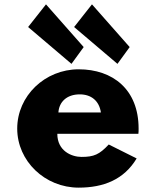

<svg xmlns="http://www.w3.org/2000/svg" viewBox="-20 -846 715 881"><path d="M575 -630 402 -826 320 -722 519 -553ZM364 -630 191 -826 109 -722 308 -553ZM248 -330C251 -377 285 -413 346 -413C398 -413 435 -384 443 -330ZM615 -232C616 -238 616 -249 616 -256C616 -436 497 -528 341 -528C186 -528 59 -406 59 -256C59 -107 186 15 341 15C455 15 549 -22 607 -119L479 -183C436 -137 411 -126 354 -126C309 -126 243 -153 243 -232Z"/></svg>

Font: Sztylet
Style: Bd
Weight: 700
Foundry: Cannot Into Space Fonts, PlusOne Fonts
Version: Version 0.12